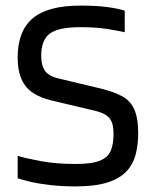

<svg xmlns="http://www.w3.org/2000/svg" viewBox="-20 -657 544 685"><path d="M162 -299Q125 -308 98.5 -325Q72 -342 57.5 -373Q43 -404 43 -452Q43 -546 96.5 -591.5Q150 -637 267 -637Q324 -637 361.5 -632Q399 -627 425 -619V-542Q399 -548 360 -554Q321 -560 266 -560Q188 -560 157.5 -537Q127 -514 127 -458Q127 -424 140.5 -404.5Q154 -385 189 -377L340 -341Q384 -330 414 -314.5Q444 -299 458.5 -268Q473 -237 473 -181Q473 -142 464.5 -107.5Q456 -73 432.5 -47Q409 -21 365 -6.5Q321 8 250 8Q202 8 161.5 3.5Q121 -1 90.5 -8Q60 -15 43 -21V-101Q73 -92 126.5 -82Q180 -72 250 -72Q308 -72 337 -84Q366 -96 375.5 -120Q385 -144 385 -179Q385 -206 378.5 -222Q372 -238 356.5 -247.5Q341 -257 314 -263Z"/></svg>

Font: Blinker
Style: Regular
Weight: 400
Designer: Juergen Huber
Foundry: supertype
Version: 1.017